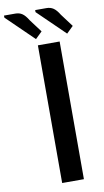

<svg xmlns="http://www.w3.org/2000/svg" viewBox="-182 -1039 586 1087"><g transform="rotate(-10 110.5 -495.5)"><path d="M83.5 -791.5H208.5V0H83.5ZM103 -979Q103 -979 103 -990.7H167.5Q190.9 -990.7 207.8 -979.2Q224.6 -967.8 241.7 -939.5L296.9 -865.7L258.3 -828.1ZM-76.2 -979V-990.7H-11.2Q12.2 -990.7 28.8 -979.2Q45.4 -967.8 62.5 -939.5L117.7 -865.7L79.1 -828.1Z"/></g></svg>

Font: Resagnicto
Style: Bold
Weight: 700
Version: Version 0.9991